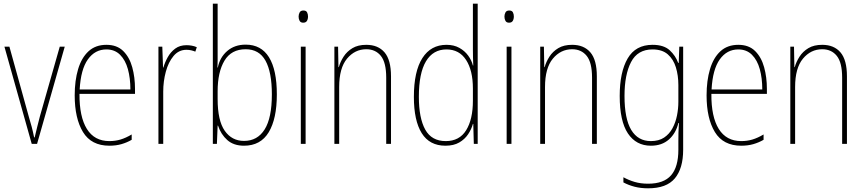

<svg xmlns="http://www.w3.org/2000/svg" viewBox="-20 -780 4686 1041"><path d="M152 0 4 -527H31L136 -148Q145 -119 152 -92Q159 -65 165 -35H168Q175 -64 181.5 -91Q188 -118 196 -148L304 -527H331L181 0Z M557 -537Q614 -537 648 -503.5Q682 -470 697 -415.5Q712 -361 712 -298V-271H411Q410 -147 451 -81Q492 -15 573 -15Q605 -15 633.5 -23.5Q662 -32 694 -51V-22Q668 -7 638.5 1.5Q609 10 573 10Q475 10 430 -64Q385 -138 385 -263Q385 -343 403.5 -405Q422 -467 460 -502Q498 -537 557 -537ZM557 -512Q495 -512 456.5 -458Q418 -404 412 -295H687Q687 -356 673.5 -405Q660 -454 631 -483Q602 -512 557 -512Z M991 -535Q1005 -535 1019.5 -532.5Q1034 -530 1047 -524L1039 -500Q1030 -504 1017.5 -507Q1005 -510 991 -510Q949 -510 921 -476.5Q893 -443 879 -391Q865 -339 865 -283V0H839V-527H860L864 -414H866Q874 -442 889.5 -470Q905 -498 930 -516.5Q955 -535 991 -535Z M1160 -494Q1160 -475 1160 -453Q1160 -431 1159 -414H1161Q1172 -469 1212 -503.5Q1252 -538 1312 -538Q1396 -538 1438.5 -469.5Q1481 -401 1481 -268Q1481 -136 1437 -63Q1393 10 1303 10Q1247 10 1212.5 -20.5Q1178 -51 1162 -99H1160L1156 0H1134V-760H1160ZM1312 -513Q1234 -513 1197 -451Q1160 -389 1160 -285V-243Q1160 -126 1198.5 -71Q1237 -16 1303 -16Q1376 -16 1415 -78.5Q1454 -141 1454 -268Q1454 -389 1419.5 -451Q1385 -513 1312 -513Z M1625 -723Q1640 -723 1645 -713Q1650 -703 1650 -691Q1650 -676 1644 -666.5Q1638 -657 1624 -657Q1610 -657 1604.5 -667Q1599 -677 1599 -690Q1599 -702 1604.5 -712.5Q1610 -723 1625 -723ZM1637 -527V0H1611V-527Z M1966 -537Q2030 -537 2065 -496Q2100 -455 2100 -366V0H2074V-359Q2074 -441 2045 -477Q2016 -513 1966 -513Q1904 -513 1861.5 -462Q1819 -411 1819 -308V0H1793V-527H1813L1815 -416H1817Q1825 -445 1843 -473Q1861 -501 1891 -519Q1921 -537 1966 -537Z M2395 10Q2309 10 2266.5 -58Q2224 -126 2224 -255Q2224 -393 2270 -465Q2316 -537 2401 -537Q2441 -537 2470.5 -520.5Q2500 -504 2518.5 -478.5Q2537 -453 2544 -425H2546Q2545 -448 2544.5 -469Q2544 -490 2544 -511V-760H2570V0H2549L2546 -108H2544Q2536 -79 2518 -52Q2500 -25 2470 -7.5Q2440 10 2395 10ZM2397 -15Q2471 -15 2507.5 -74Q2544 -133 2544 -234V-300Q2544 -398 2507 -455Q2470 -512 2401 -512Q2328 -512 2289.5 -447.5Q2251 -383 2251 -255Q2251 -140 2285.5 -77.5Q2320 -15 2397 -15Z M2741 -723Q2756 -723 2761 -713Q2766 -703 2766 -691Q2766 -676 2760 -666.5Q2754 -657 2740 -657Q2726 -657 2720.5 -667Q2715 -677 2715 -690Q2715 -702 2720.5 -712.5Q2726 -723 2741 -723ZM2753 -527V0H2727V-527Z M3082 -537Q3146 -537 3181 -496Q3216 -455 3216 -366V0H3190V-359Q3190 -441 3161 -477Q3132 -513 3082 -513Q3020 -513 2977.5 -462Q2935 -411 2935 -308V0H2909V-527H2929L2931 -416H2933Q2941 -445 2959 -473Q2977 -501 3007 -519Q3037 -537 3082 -537Z M3518 -537Q3579 -537 3611 -507.5Q3643 -478 3657 -439H3660L3663 -527H3684V32Q3684 133 3639 187Q3594 241 3494 241Q3454 241 3421 232.5Q3388 224 3360 209V181Q3389 197 3421.5 206.5Q3454 216 3494 216Q3579 216 3618.5 170.5Q3658 125 3658 32V-14Q3658 -39 3658.5 -61Q3659 -83 3661 -113H3658Q3645 -58 3607 -24Q3569 10 3509 10Q3429 10 3384.5 -56.5Q3340 -123 3340 -260Q3340 -389 3383 -463Q3426 -537 3518 -537ZM3518 -512Q3437 -512 3401.5 -443.5Q3366 -375 3366 -260Q3366 -136 3402.5 -75.5Q3439 -15 3509 -15Q3552 -15 3580.5 -34Q3609 -53 3626 -84.5Q3643 -116 3650.5 -153.5Q3658 -191 3658 -229V-319Q3658 -371 3644.5 -415Q3631 -459 3600.5 -485.5Q3570 -512 3518 -512Z M3983 -537Q4040 -537 4074 -503.5Q4108 -470 4123 -415.5Q4138 -361 4138 -298V-271H3837Q3836 -147 3877 -81Q3918 -15 3999 -15Q4031 -15 4059.5 -23.5Q4088 -32 4120 -51V-22Q4094 -7 4064.5 1.5Q4035 10 3999 10Q3901 10 3856 -64Q3811 -138 3811 -263Q3811 -343 3829.5 -405Q3848 -467 3886 -502Q3924 -537 3983 -537ZM3983 -512Q3921 -512 3882.5 -458Q3844 -404 3838 -295H4113Q4113 -356 4099.5 -405Q4086 -454 4057 -483Q4028 -512 3983 -512Z M4438 -537Q4502 -537 4537 -496Q4572 -455 4572 -366V0H4546V-359Q4546 -441 4517 -477Q4488 -513 4438 -513Q4376 -513 4333.5 -462Q4291 -411 4291 -308V0H4265V-527H4285L4287 -416H4289Q4297 -445 4315 -473Q4333 -501 4363 -519Q4393 -537 4438 -537Z"/></svg>

Font: Noto Sans Telugu Condensed Thin
Style: Regular
Weight: 100
Width: 3
Designer: Jelle Bosma - Monotype Design Team
Foundry: Monotype Imaging Inc.
Version: Version 2.005; ttfautohint (v1.8.4.7-5d5b)